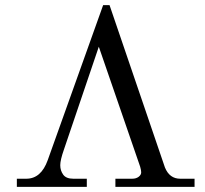

<svg xmlns="http://www.w3.org/2000/svg" viewBox="-20 -732 804 752"><path d="M46 0V-32H83Q141 -32 167 -105L384 -712H409L626 -76Q644 -32 686 -32H742V0H432V-32H498Q513 -32 523 -39.5Q533 -47 533 -57Q533 -65 529 -79L367 -549L230 -145Q216 -105 216 -85Q216 -64 227.5 -48Q239 -32 267 -32H320V0Z"/></svg>

Font: Old Standard TT
Style: Regular
Weight: 400
Designer: Alexey Kryukov <alexios@thessalonica.org.ru>
Version: Version 2.2